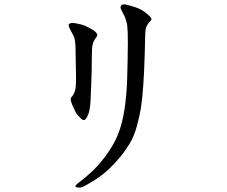

<svg xmlns="http://www.w3.org/2000/svg" viewBox="-20 -761 1040 880"><path d="M400 -432Q398 -387 398 -372L395 -300Q393 -255 383 -233Q373 -211 365 -210.5Q357 -210 346 -223Q332 -236 326 -248Q320 -260 311 -281Q301 -305 305 -313Q305 -313 312.5 -322Q320 -331 325 -350Q330 -369 328 -436L326 -552Q324 -579 319 -593L297 -635Q293 -647 296 -650.5Q299 -654 309 -656Q318 -656 333.5 -653Q349 -650 360 -646.5Q371 -643 391 -632.5Q411 -622 418.5 -614Q426 -606 426 -600Q426 -596 418 -585.5Q410 -575 406.5 -564Q403 -553 402 -539Q402 -533 401 -504.5Q400 -476 400 -432ZM565 -486 566 -564Q566 -619 563 -646Q557 -677 545 -698Q533 -719 532.5 -726.5Q532 -734 538 -738Q543 -742 553 -741Q563 -739 575.5 -735.5Q588 -732 601.5 -727.5Q615 -723 630 -714.5Q645 -706 660.5 -692Q676 -678 674 -670Q673 -668 665.5 -660.5Q658 -653 652 -641Q646 -629 645.5 -602Q645 -575 643 -503.5Q641 -432 637 -374Q633 -316 627 -274.5Q621 -233 607.5 -183.5Q594 -134 572 -99Q550 -64 528 -38Q506 -12 481.5 11.5Q457 35 436 49.5Q415 64 393 77Q371 90 360 95Q349 100 338 98.5Q327 97 326 94Q324 92 329 86.5Q334 81 343 74.5Q352 68 370.5 52.5Q389 37 408.5 18.5Q428 0 454 -33Q480 -66 500.5 -102.5Q521 -139 534 -183.5Q547 -228 554 -284Q561 -340 562.5 -387Q564 -434 565 -486Z"/></svg>

Font: ChillKai
Style: Regular
Weight: 400
Designer: ChillType
Foundry: 寒蝉字型
Version: Version 2.000